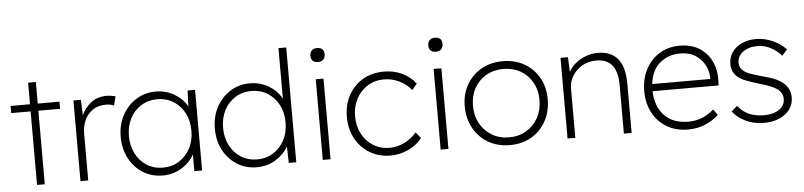

<svg xmlns="http://www.w3.org/2000/svg" viewBox="-45 -981 5165 1233"><g transform="rotate(-5 2538.0 -365.0)"><path d="M152 0V-474H27V-520H152V-659H202V-520H342V-474H202V0Z M432 0V-520H480L484 -420Q504 -465 544.5 -498Q585 -531 646 -531Q663 -531 677.5 -528.5Q692 -526 704 -523L689 -465Q675 -471 662 -473Q649 -475 639 -475Q586 -475 551 -450.5Q516 -426 499 -386.5Q482 -347 482 -302V0Z M962 10Q891 10 835 -25Q779 -60 746.5 -121Q714 -182 714 -260Q714 -339 747.5 -400Q781 -461 837 -496Q893 -531 962 -531Q1028 -531 1082 -499.5Q1136 -468 1164 -417L1168 -520H1216V0H1166V-108Q1138 -56 1083.5 -23Q1029 10 962 10ZM969 -40Q1026 -40 1071.5 -68.5Q1117 -97 1143.5 -146.5Q1170 -196 1170 -261Q1170 -325 1144 -374.5Q1118 -424 1072.5 -452.5Q1027 -481 969 -481Q910 -481 864.5 -452.5Q819 -424 793 -374.5Q767 -325 767 -261Q767 -198 792.5 -148Q818 -98 863.5 -69Q909 -40 969 -40Z M1569 10Q1498 10 1442 -25Q1386 -60 1353.5 -121Q1321 -182 1321 -260Q1321 -339 1354.5 -400Q1388 -461 1444 -496Q1500 -531 1569 -531Q1636 -531 1690.5 -498.5Q1745 -466 1773 -414V-740H1823V0H1775L1772 -106Q1743 -55 1689 -22.5Q1635 10 1569 10ZM1576 -40Q1633 -40 1678.5 -68.5Q1724 -97 1750.5 -146.5Q1777 -196 1777 -261Q1777 -325 1751 -374.5Q1725 -424 1679.5 -452.5Q1634 -481 1576 -481Q1517 -481 1471.5 -452.5Q1426 -424 1400 -374.5Q1374 -325 1374 -261Q1374 -198 1399.5 -148Q1425 -98 1470.5 -69Q1516 -40 1576 -40Z M2019 -629Q1973 -629 1973 -674Q1973 -694 1985 -706.5Q1997 -719 2019 -719Q2065 -719 2065 -674Q2065 -654 2053 -641.5Q2041 -629 2019 -629ZM1994 0V-520H2044V0Z M2431 10Q2356 10 2297.5 -25Q2239 -60 2205.5 -121Q2172 -182 2172 -261Q2172 -340 2205.5 -401Q2239 -462 2298 -496.5Q2357 -531 2434 -531Q2498 -531 2550.5 -506Q2603 -481 2638 -436L2606 -397Q2573 -437 2527 -459Q2481 -481 2430 -481Q2371 -481 2325 -452.5Q2279 -424 2252 -374.5Q2225 -325 2225 -261Q2225 -197 2251.5 -147Q2278 -97 2324 -68.5Q2370 -40 2427 -40Q2477 -40 2523 -62Q2569 -84 2603 -124L2635 -85Q2599 -40 2544.5 -15Q2490 10 2431 10Z M2779 -629Q2733 -629 2733 -674Q2733 -694 2745 -706.5Q2757 -719 2779 -719Q2825 -719 2825 -674Q2825 -654 2813 -641.5Q2801 -629 2779 -629ZM2754 0V-520H2804V0Z M3200 10Q3122 10 3061.5 -25Q3001 -60 2966.5 -122Q2932 -184 2932 -263Q2932 -341 2966.5 -401.5Q3001 -462 3061.5 -496.5Q3122 -531 3200 -531Q3278 -531 3338.5 -496.5Q3399 -462 3433 -401.5Q3467 -341 3467 -263Q3467 -184 3433 -122Q3399 -60 3338.5 -25Q3278 10 3200 10ZM3200 -40Q3262 -40 3310.5 -69Q3359 -98 3386.5 -148Q3414 -198 3414 -263Q3414 -326 3386.5 -375.5Q3359 -425 3310.5 -453Q3262 -481 3200 -481Q3137 -481 3088.5 -453Q3040 -425 3012.5 -375.5Q2985 -326 2985 -263Q2985 -198 3012.5 -148Q3040 -98 3088.5 -69Q3137 -40 3200 -40Z M3572 0V-520H3620L3624 -424Q3638 -453 3667 -477.5Q3696 -502 3734 -516.5Q3772 -531 3814 -531Q3897 -531 3941 -478.5Q3985 -426 3985 -315V0H3935V-313Q3935 -400 3900.5 -441.5Q3866 -483 3799 -483Q3748 -483 3708 -460Q3668 -437 3645 -399Q3622 -361 3622 -318V0Z M4347 10Q4272 10 4213.5 -24Q4155 -58 4122 -119Q4089 -180 4089 -261Q4089 -339 4121 -400Q4153 -461 4209.5 -496Q4266 -531 4340 -531Q4413 -531 4465 -499.5Q4517 -468 4544.5 -412Q4572 -356 4569 -282L4568 -255H4142Q4145 -157 4200 -98.5Q4255 -40 4356 -40Q4393 -40 4432 -52Q4471 -64 4520 -104L4546 -67Q4513 -35 4462.5 -12.5Q4412 10 4347 10ZM4339 -481Q4262 -481 4208 -435Q4154 -389 4144 -301H4519V-307Q4519 -347 4499.5 -387Q4480 -427 4440 -454Q4400 -481 4339 -481Z M4839 10Q4771 10 4718 -16.5Q4665 -43 4637 -81L4675 -114Q4731 -39 4842 -39Q4902 -39 4939.5 -64Q4977 -89 4977 -133Q4977 -172 4940 -199Q4923 -211 4897 -221Q4871 -231 4836 -241Q4783 -257 4746 -271Q4709 -285 4687 -306Q4655 -338 4655 -385Q4655 -428 4678 -461Q4701 -494 4741 -512.5Q4781 -531 4832 -531Q4888 -531 4940 -507.5Q4992 -484 5026 -447L4992 -410Q4962 -443 4923.5 -464Q4885 -485 4835 -485Q4780 -485 4744 -457.5Q4708 -430 4708 -388Q4708 -357 4733 -336Q4750 -322 4778.5 -312Q4807 -302 4849 -290Q4887 -280 4916 -270Q4945 -260 4966 -246Q5029 -206 5029 -137Q5029 -94 5005 -61Q4981 -28 4938 -9Q4895 10 4839 10Z"/></g></svg>

Font: Lexend Deca ExtraLight
Style: Regular
Weight: 200
Designer: Bonnie Shaver-Troup, Thomas Jockin
Foundry: Lexend
Version: Version 1.008; ttfautohint (v1.8.4.7-5d5b)